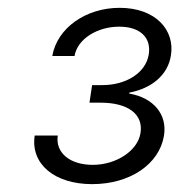

<svg xmlns="http://www.w3.org/2000/svg" viewBox="-20 -826 464 488"><path d="M214.1 -358C311.4 -358 384.9 -409.4 396.7 -480.8C405.9 -535.2 369.7 -577.8 308.6 -588.1V-590.6C364.7 -601.2 406.6 -634.6 414.4 -685C425.1 -749.6 375.4 -806.1 284.1 -806.1C198.5 -806.1 125.4 -755.3 112.9 -683.6H169.4C176.8 -727.3 227.6 -758.2 283 -758.2C337.7 -758.2 365.1 -729 358 -687.1C350.1 -640.3 300.1 -609.7 240.4 -609.7H214.1L207.4 -565H236.2C305 -565 345.2 -535.9 337 -487.2C329.9 -443.5 276.6 -407 215.6 -407C158 -407 120.4 -437.5 126.8 -481.5H68.2C57.2 -408.7 119.3 -358 214.1 -358Z"/></svg>

Font: TID UI Light
Style: Italic
Weight: 300
Italic angle: -9.39999°
Designer: The TID Project Authors
Foundry: Bakken & Bæck
Version: Version 1.001;hotconv 1.0.109;makeotfexe 2.5.65596